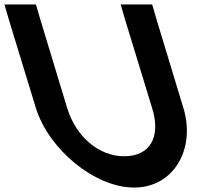

<svg xmlns="http://www.w3.org/2000/svg" viewBox="-224 -789 939 859"><path d="M-184 -700 -204.1 -769H-63.1L-42.7 -699L76.4 -306C116.5 -175 220.8 -89 332.5 -90C445.5 -90 497.8 -174 456.4 -306L336 -700L315.9 -769H456.9L477.3 -699L596.4 -306C653 -121 551.6 51 375.3 50C200.3 50 -5.7 -120 -63.6 -306Z"/></svg>

Font: Nordica Plus
Style: NordicaClassicRgOpObl
Weight: 500
Version: Version 1.01